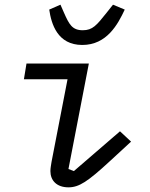

<svg xmlns="http://www.w3.org/2000/svg" viewBox="-20 -787 640 819"><path d="M272 12.1C317.1 12.1 354 -12.1 448.2 -99.1L539.1 -182.9L491.8 -226.9L295.1 -57.2L272 -66.1L359 -516H93L82 -448.9H268.1L199.9 -96.9C198.2 -84.9 195 -70 195 -57.2C195 -17 221.9 12.1 272 12.1ZM190 -746.1C198.9 -685 225.1 -595.2 331 -595.2C436.1 -595.2 483 -683.9 512.1 -746.1L462 -767L435 -733C392 -679 375 -658 333.1 -658C288 -658 274.9 -682.9 252.8 -733L237.9 -767Z"/></svg>

Font: Margiela Mono Italic Italic
Style: Regular
Weight: 400
Designer: Mike Abbink, Paul van der Laan, Pieter van Rosmalen
Foundry: Bold Monday
Version: Version 2.003 2021